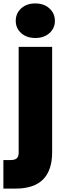

<svg xmlns="http://www.w3.org/2000/svg" viewBox="-53 -835 380 1123"><path d="M153.8 -612.8Q102.5 -612.8 70.8 -641.4Q39.1 -669.9 39.1 -712.9Q39.1 -756.8 70.8 -785.9Q102.5 -814.9 153.8 -814.9Q204.6 -814.9 236.3 -785.6Q268.1 -756.3 268.1 -712.9Q268.1 -669.9 236.3 -641.4Q204.6 -612.8 153.8 -612.8ZM56.2 -561H252V55.2Q252 268.1 38.1 268.1H-33.2V101.1H8.8Q34.2 101.1 45.2 90.8Q56.2 80.6 56.2 58.1Z"/></svg>

Font: Poppins ExtraBold
Style: Regular
Weight: 800
Designer: Ninad Kale (Devanagari), Jonny Pinhorn (Latin)
Foundry: Indian Type Foundry
Version: Version 3.200;PS 1.000;hotconv 16.6.54;makeotf.lib2.5.65590